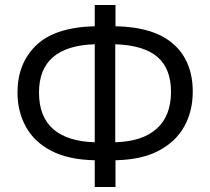

<svg xmlns="http://www.w3.org/2000/svg" viewBox="-20 -741 840 768"><path d="M442 -721V-636Q597 -633 674 -564.5Q751 -496 751 -374Q751 -297 717.5 -236Q684 -175 615.5 -138.5Q547 -102 442 -100V7H359V-100Q254 -102 185.5 -137.5Q117 -173 83.5 -234Q50 -295 50 -371Q50 -488 125 -560Q200 -632 359 -636V-721ZM359 -564Q136 -557 136 -371Q136 -274 193 -224.5Q250 -175 359 -172ZM441 -564V-172Q549 -175 606.5 -226Q664 -277 664 -374Q664 -466 610 -513Q556 -560 441 -564Z"/></svg>

Font: Go Noto Kurrent-Regular
Style: Regular
Weight: 400
Designer: Monotype Design Team
Foundry: Monotype Imaging Inc.
Version: Version 2.012; ttfautohint (v1.8.4.7-5d5b)